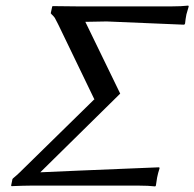

<svg xmlns="http://www.w3.org/2000/svg" viewBox="-20 -668 699 691"><path d="M260.3 -645H597.2Q633.3 -645 657.7 -647.9L659.2 -645Q659.2 -645 650.9 -616.2Q647.5 -599.1 646 -583L643.1 -579.1Q642.1 -579.1 363.8 -590.8Q363.8 -590.8 287.1 -589.4L412.6 -331.1L125 -47.9Q126 -47.9 268.6 -54.2Q553.2 -66.4 553.2 -65.9L554.2 -62Q548.8 -45.9 545.4 -28.8Q544.9 -25.4 541 0L538.6 2.9Q514.6 0 479 0H91.8Q79.6 0 62 0.5Q44.4 1 33.2 1.5L21.5 2L20 0L24.9 -23.9L27.8 -26.9Q42.5 -39.1 51.3 -47.9L317.9 -309.1L319.8 -310.1L191.4 -576.2Q190.4 -578.1 188.5 -582Q180.2 -599.1 177.2 -603.8Q174.3 -608.4 164.6 -617.7V-618.2L162.6 -620.1L168 -645L170.4 -646Z"/></svg>

Font: Linux Biolinum Capitals O
Style: Italic Samll Caps
Weight: 400
Italic angle: -12°
Designer: Philipp H. Poll
Foundry: Philipp H. Poll
Version: Version 0.6.2